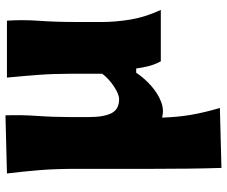

<svg xmlns="http://www.w3.org/2000/svg" viewBox="-84 -529 836 708"><g transform="rotate(-90 334.0 -175.0)"><path d="M68.8 223.6Q66.9 163.6 66.2 103.8Q65.4 43.9 65.4 -26.9V-309.6Q65.4 -390.1 60.5 -448.5Q55.7 -506.8 48.3 -567.4L262.7 -572.8Q264.6 -512.7 260.5 -454.6Q256.3 -396.5 256.3 -334V-266.1Q256.3 -209.5 270.8 -181.6Q285.2 -153.8 322.3 -153.8Q340.3 -153.8 368.9 -172.6Q397.5 -191.4 416 -215.8V-334Q416 -396.5 411.9 -451.7Q407.7 -506.8 401.9 -567.4H611.8Q615.7 -507.3 611.3 -448.7Q606.9 -390.1 606.9 -309.6V-215.3Q606.9 -167.5 615.7 -113Q624.5 -58.6 651.4 0H461.9Q449.7 -22.9 444.1 -45.2Q438.5 -67.4 435.5 -90.8H419.9Q399.4 -60.1 371.3 -35.4Q343.3 -10.7 312.7 1Q282.2 12.7 254.4 4.4Q255.9 60.5 264.6 111.6Q273.4 162.6 290 217.8Z"/></g></svg>

Font: Pinar ExtraBold
Style: Regular
Weight: 800
Designer: Amin Abedi
Version: Version 3.000